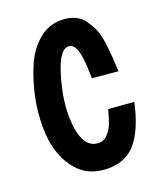

<svg xmlns="http://www.w3.org/2000/svg" viewBox="-136 -789 755 905"><g transform="rotate(-20 241.0 -336.5)"><path d="M269 -575Q225 -575 192 -466.5Q159 -358 159 -274Q159 -98 251 -98Q277 -98 296.5 -120.5Q316 -143 324.5 -167Q333 -191 345 -233L472 -223Q446 -100 394.5 -35Q343 30 251 30Q143 30 84.5 -51.5Q26 -133 26 -259Q26 -406 84 -545Q112 -614 162.5 -658.5Q213 -703 278 -703Q358 -703 394 -650Q412 -624 423.5 -597Q435 -570 440 -528Q449 -461 451 -384L322 -396Q322 -525 298 -558Q287 -575 269 -575Z"/></g></svg>

Font: Boogaloo
Style: Regular
Weight: 400
Designer: John Vargas Beltran
Foundry: John Vargas Beltran
Version: Version 1.002